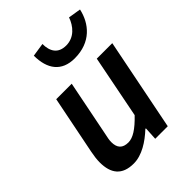

<svg xmlns="http://www.w3.org/2000/svg" viewBox="-215 -844 964 964"><g transform="rotate(-45 267.0 -362.5)"><path d="M161 12C220 12 278 -26 325 -70H329L325 0H414L512 -492H402L336 -157C287 -106 250 -82 217 -82C176 -82 157 -103 157 -144C157 -159 160 -173 165 -196L224 -492H114L52 -182C47 -156 44 -135 44 -113C44 -34 79 12 161 12ZM325 -571C440 -571 499 -644 517 -726L450 -737C434 -691 398 -647 340 -647C283 -647 261 -685 261 -737L189 -726C189 -631 232 -571 325 -571Z"/></g></svg>

Font: Source Sans Pro Semibold
Style: Italic
Weight: 600
Italic angle: -11°
Designer: Paul D. Hunt
Foundry: Adobe Systems Incorporated
Version: Version 3.006;hotconv 1.0.111;makeotfexe 2.5.65597